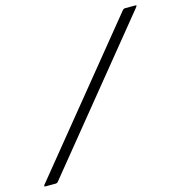

<svg xmlns="http://www.w3.org/2000/svg" viewBox="-112 -801 844 896"><g transform="rotate(-15 310.0 -353.5)"><path d="M61 -8Q58 -4 55 -2Q52 0 47 0H-4Q-7 0 -7 -2.5Q-7 -5 -5 -8L560 -701Q564 -705 566.5 -706Q569 -707 572 -707H622Q627 -707 627 -705Q627 -703 620 -694Z"/></g></svg>

Font: Glory
Style: Italic
Weight: 400
Italic angle: -12°
Designer: Robert Leuschke
Foundry: Robert Leuschke
Version: Version 1.011